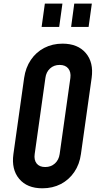

<svg xmlns="http://www.w3.org/2000/svg" viewBox="-20 -1002 539 1038"><path d="M209 16Q126.5 16 83.8 -35Q41 -86 52.5 -169L110.5 -581Q118.5 -636.5 146.8 -678.2Q175 -720 219.2 -743Q263.5 -766 318 -766Q400.5 -766 443.8 -715.2Q487 -664.5 475.5 -581L417.5 -169Q410 -113.5 381.5 -71.8Q353 -30 308.8 -7Q264.5 16 209 16ZM224.5 -99Q255.5 -99 276.8 -118.2Q298 -137.5 302.5 -169L360.5 -581Q364.5 -612.5 349 -631.8Q333.5 -651 302.5 -651Q271.5 -651 250.5 -631.8Q229.5 -612.5 225.5 -581L167.5 -169Q163 -137.5 178 -118.2Q193 -99 224.5 -99ZM205 -856.5 222.5 -982.5H317.5L300 -856.5ZM364.5 -856.5 381.5 -982.5H476.5L459 -856.5Z"/></svg>

Font: Mohave SemiBold
Style: Italic
Weight: 600
Italic angle: -8°
Designer: Gumpita Rahayu
Foundry: Tokotype
Version: Version 2.003